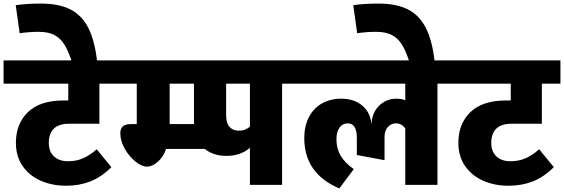

<svg xmlns="http://www.w3.org/2000/svg" viewBox="-40 -1034 3155 1074"><path d="M233 -234Q233 -186 262 -159Q291 -132 341 -132Q386 -132 423.5 -148Q461 -164 501 -199L583 -99Q528 -44 466 -19.5Q404 5 330 5Q251 5 187 -23.5Q123 -52 86 -106Q49 -160 49 -235Q49 -342 116.5 -407Q184 -472 316 -472H342V-566H-20V-696H620V-566H516V-342H348Q233 -342 233 -234Z M175 -856Q123 -856 70 -848L48 -1005Q107 -1014 189 -1014Q290 -1014 354.5 -981Q419 -948 455 -876Q491 -804 504 -684L367 -672Q346 -742 322.5 -781Q299 -820 264.5 -838Q230 -856 175 -856Z M1106 -340V-201H889Q875 -158 844 -130Q813 -102 782 -102Q753 -102 717.5 -130.5Q682 -159 657.5 -202.5Q633 -246 633 -289Q633 -314 647 -327Q661 -340 694 -340H725V-566H580V-696H1019V-566H909V-340Z M1626 -566H1538V0H1358V-207Q1305 -162 1227 -162Q1146 -162 1095.5 -209.5Q1045 -257 1045 -348V-566H970V-696H1626ZM1358 -325V-566H1225V-388Q1225 -344 1244.5 -323.5Q1264 -303 1294 -303Q1315 -303 1329 -308.5Q1343 -314 1358 -325Z M2495 -566H2407V0H2227V-315Q2208 -344 2175 -344Q2148 -344 2129.5 -323.5Q2111 -303 2111 -269V-138L1956 -167V-263Q1956 -344 1905 -344Q1876 -344 1859 -320Q1842 -296 1842 -254Q1842 -203 1865.5 -163Q1889 -123 1939 -88L1858 20Q1662 -63 1662 -262Q1662 -329 1688 -379Q1714 -429 1761 -455.5Q1808 -482 1869 -482Q1942 -482 1988 -442Q2034 -402 2038 -335Q2039 -401 2079.5 -441.5Q2120 -482 2178 -482Q2206 -482 2227 -473V-566H1586V-696H2495Z M2063 -856Q2011 -856 1958 -848L1936 -1005Q1995 -1014 2077 -1014Q2178 -1014 2242.5 -981Q2307 -948 2343 -876Q2379 -804 2392 -684L2255 -672Q2234 -742 2210.5 -781Q2187 -820 2152.5 -838Q2118 -856 2063 -856Z M2708 -234Q2708 -186 2737 -159Q2766 -132 2816 -132Q2861 -132 2898.5 -148Q2936 -164 2976 -199L3058 -99Q3003 -44 2941 -19.5Q2879 5 2805 5Q2726 5 2662 -23.5Q2598 -52 2561 -106Q2524 -160 2524 -235Q2524 -342 2591.5 -407Q2659 -472 2791 -472H2817V-566H2455V-696H3095V-566H2991V-342H2823Q2708 -342 2708 -234Z"/></svg>

Font: FiraGO Heavy
Style: Regular
Weight: 900
Designer: bBox Type
Foundry: bBox Type GmbH
Version: Version 1.001